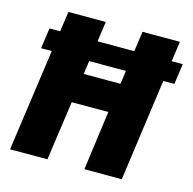

<svg xmlns="http://www.w3.org/2000/svg" viewBox="-102 -799 910 903"><g transform="rotate(15 352.5 -347.5)"><path d="M691 -497H637L568 0H386L425 -289H247L206 0H24L94 -497H42L56 -597H108L122 -695H304L290 -597H469L483 -695H665L651 -597H705ZM455 -497H276L267 -432H446Z"/></g></svg>

Font: Trujillo ExtraBold
Style: Italic
Weight: 800
Italic angle: -8°
Designer: Fira Sans original fonts by bBox Type GmbH, Carrois Corporate GbR, & Edenspiekermann AG / Changes by Cristiano Sobral
Foundry: Fira Sans original fonts by bBox Type GmbH, Carrois Corporate GbR, & Edenspiekermann AG / Changes by Cristiano Sobral
Version: Version 4.301;July 28, 2020;FontCreator 13.0.0.2655 64-bit